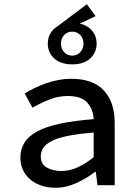

<svg xmlns="http://www.w3.org/2000/svg" viewBox="-20 -872 640 904"><path d="M241 12Q206 12 175.5 2Q145 -8 123 -26.5Q101 -45 88.5 -71Q76 -97 76 -129Q76 -170 95.5 -201Q115 -232 156.5 -254Q198 -276 263.5 -290Q329 -304 421 -311Q419 -356 391.5 -388Q364 -420 299 -420Q254 -420 211.5 -403Q169 -386 133 -365L96 -432Q116 -444 141 -456.5Q166 -469 194.5 -479Q223 -489 253.5 -495Q284 -501 316 -501Q418 -501 469 -446Q520 -391 520 -294V0H439L431 -63H428Q389 -33 340.5 -10.5Q292 12 241 12ZM269 -67Q308 -67 345.5 -84Q383 -101 421 -132V-248Q349 -242 301 -232.5Q253 -223 224.5 -208.5Q196 -194 184 -176Q172 -158 172 -136Q172 -99 200.5 -83Q229 -67 269 -67ZM320 -569Q265 -569 235 -597Q205 -625 205 -667Q205 -692 216 -712.5Q227 -733 249 -747L389 -852L430 -796L356 -761Q394 -752 414.5 -726.5Q435 -701 435 -667Q435 -625 405 -597Q375 -569 320 -569ZM320 -610Q343 -610 358 -626.5Q373 -643 373 -667Q373 -691 358 -707Q343 -723 320 -723Q297 -723 282 -707Q267 -691 267 -667Q267 -643 282 -626.5Q297 -610 320 -610Z"/></svg>

Font: SauceCodePro Nerd Font Mono
Style: Regular
Weight: 500
Monospace: yes
Designer: Paul D. Hunt, Teo Tuominen
Foundry: Adobe Systems Incorporated
Version: Version 2.030;PS 1.000;hotconv 16.6.51;makeotf.lib2.5.65220;